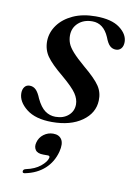

<svg xmlns="http://www.w3.org/2000/svg" viewBox="-81 -510 559 803"><g transform="rotate(10 199.0 -109.0)"><path d="M166.5 -14.5Q200 -14.5 221.2 -33Q242.5 -51.5 242.5 -80.5Q242.5 -103 227.2 -125.8Q212 -148.5 166.5 -187Q116 -228.5 96.5 -256.5Q77 -284.5 77.5 -321.5Q78.5 -358 101 -389Q123.5 -420 164.2 -438.8Q205 -457.5 260.5 -457.5Q327.5 -457.5 362.2 -431.8Q397 -406 397.5 -373Q397.5 -355 389 -345Q380.5 -335 366.5 -335Q352 -335 341.2 -344.8Q330.5 -354.5 321 -380Q297.5 -434.5 250 -434.5Q213.5 -434.5 190.5 -413.5Q167.5 -392.5 167.5 -360Q167.5 -343 173.5 -327.2Q179.5 -311.5 197 -291.8Q214.5 -272 248.5 -243Q299.5 -200.5 317.2 -173.5Q335 -146.5 333.5 -112.5Q331.5 -59 283 -24.8Q234.5 9.5 156 9.5Q85.5 9.5 47.2 -20.8Q9 -51 9 -87.5Q9 -103.5 16.8 -113.8Q24.5 -124 38.5 -124Q54 -124 65 -113.2Q76 -102.5 86 -77.5Q102.5 -43 122.2 -28.8Q142 -14.5 166.5 -14.5ZM144.5 150Q119.5 150 110.5 137Q101.5 124 106.5 105.5Q112 83.5 130 70Q148 56.5 170.5 56.5Q195.5 56.5 206.5 74Q217.5 91.5 208.5 126.5Q196.5 171.5 164.5 200.5Q132.5 229.5 84.5 239.5Q71.5 243 71.5 234Q71.5 225 83 222.5Q120.5 214.5 143.5 195.8Q166.5 177 171 160Q173.5 150 163.5 150Z"/></g></svg>

Font: Fraunces 72pt S000
Style: Italic
Weight: 400
Italic angle: -16°
Version: Version 1.000; ttfautohint (v1.8.3)